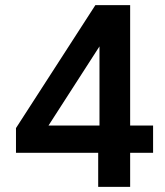

<svg xmlns="http://www.w3.org/2000/svg" viewBox="-20 -725 640 745"><path d="M361 0V-132H42V-228L350 -705H485V-238H574V-132H485V0ZM366 -238V-545L156 -219L143 -238Z"/></svg>

Font: Nunito Sans 7pt
Style: Bold
Weight: 700
Designer: Vernon Adams
Foundry: Vernon Adams
Version: Version 3.101;gftools[0.9.27]